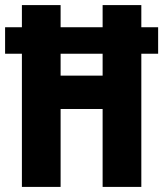

<svg xmlns="http://www.w3.org/2000/svg" viewBox="-24 -734 641 754"><path d="M62 0H214V-306H379V0H531V-523H597V-627H531V-714H379V-627H214V-714H62V-627H-4V-523H62ZM214 -437V-523H379V-437Z"/></svg>

Font: Noto Sans Khmer UI ExtraCondensed ExtraBold
Style: Regular
Weight: 800
Width: 2
Designer: Danh Hong and the Monotype Design Team
Foundry: Monotype Imaging Inc.
Version: Version 2.002